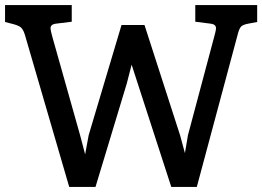

<svg xmlns="http://www.w3.org/2000/svg" viewBox="-20 -740 1038 760"><path d="M998 -720V-653L966 -647Q943 -643 935 -635.5Q927 -628 921 -604L759 0H658L501 -484L482 -410L358 0H254L78 -604Q71 -626 60 -633.5Q49 -641 23 -647L0 -653V-720H264V-654L199 -646Q180 -643 180 -628Q180 -620 187 -595L297 -205L317 -129L331 -205L461 -641H552L693 -204L712 -134L724 -205L828 -595Q830 -602 832.5 -612.5Q835 -623 835 -628Q835 -643 816 -646L753 -654V-720Z"/></svg>

Font: Enriqueta Medium
Style: Regular
Weight: 500
Designer: Viviana Monsalve, Gustavo Ibarra
Foundry: 72Puntos
Version: Version 2.000